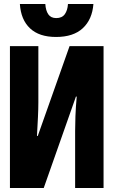

<svg xmlns="http://www.w3.org/2000/svg" viewBox="-20 -946 570 966"><path d="M30 0V-714H173V-431Q173 -399 171 -357.5Q169 -316 166 -262H170L330 -714H501V0H358V-287Q358 -318 359.5 -361.5Q361 -405 366 -460H362L200 0ZM262 -760Q177 -760 131 -803.5Q85 -847 80 -926H208Q210 -893 223 -874Q236 -855 263 -855Q292 -855 306 -874.5Q320 -894 322 -926H450Q444 -848 396.5 -804Q349 -760 262 -760Z"/></svg>

Font: Noto Sans Mono Condensed Black
Style: Regular
Weight: 900
Width: 3
Designer: Monotype Design Team
Foundry: Monotype Imaging Inc.
Version: Version 2.014